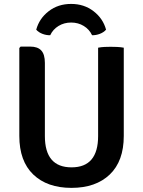

<svg xmlns="http://www.w3.org/2000/svg" viewBox="-20 -920 710 954"><path d="M595 -244.5Q595 -119.5 525.5 -53Q456 13.5 335 13.5Q214.5 13.5 145.2 -53Q76 -119.5 76 -244.5V-681.5L82.5 -688.5H130Q167.5 -688.5 185.2 -669Q203 -649.5 203 -607.5V-244Q203 -88.5 335.5 -88.5Q467.5 -88.5 467.5 -244V-683Q482.5 -686 499.2 -686.8Q516 -687.5 529.5 -687.5Q542.5 -687.5 561.2 -686.8Q580 -686 595 -683ZM507 -772.5Q495 -759 476 -751.8Q457 -744.5 437.5 -745Q424 -774 396.2 -791Q368.5 -808 333.5 -808Q298.5 -808 270.8 -791Q243 -774 229.5 -745Q210 -744.5 191 -751.8Q172 -759 160 -772.5Q175 -828 221.8 -864.2Q268.5 -900.5 333.5 -900.5Q398 -900.5 445 -864.2Q492 -828 507 -772.5Z"/></svg>

Font: Signika Negative SC SemiBold
Style: Regular
Weight: 600
Designer: Anna Giedryś
Foundry: Anna Giedryś
Version: Version 2.000; ttfautohint (v1.8.3) -l 8 -r 50 -G 200 -x 9 -